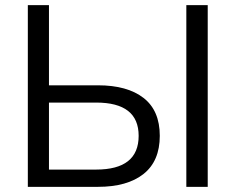

<svg xmlns="http://www.w3.org/2000/svg" viewBox="-20 -725 913 745"><path d="M88 0V-705H170V-394H360Q474 -394 537 -345Q600 -296 600 -198Q600 -100 537 -50Q474 0 360 0ZM703 0V-705H786V0ZM170 -67H353Q518 -67 518 -198Q518 -327 353 -327H170Z"/></svg>

Font: Mulish
Style: Regular
Weight: 400
Designer: Vernon Adams
Foundry: Vernon Adams
Version: Version 3.603; ttfautohint (v1.8.3)